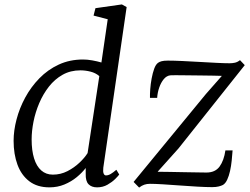

<svg xmlns="http://www.w3.org/2000/svg" viewBox="-20 -837 1132 868"><path d="M447 -79Q445 -61 448.5 -52.5Q452 -44 459 -44Q469.5 -44 480.5 -50.5Q491.5 -57 506 -69.5L519 -48Q515 -42 501 -28Q487 -14 466 -2Q445 10 419 10Q394 10 380.2 -4.2Q366.5 -18.5 367.5 -51V-77.5Q351.5 -56.5 327 -36.2Q302.5 -16 271.2 -3Q240 10 203.5 10Q148.5 10 112.5 -17.5Q76.5 -45 59 -92.5Q41.5 -140 41.5 -200.5Q41.5 -246.5 54.8 -297.2Q68 -348 94 -396Q120 -444 158 -483Q196 -522 245.5 -545Q295 -568 355.5 -568Q375 -568 397.2 -564Q419.5 -560 438.5 -554.5L467 -750L403 -766.5L411.5 -800L531 -817L552.5 -805ZM429 -493Q412 -507.5 389 -513.2Q366 -519 343.5 -519Q298.5 -519 263 -499Q227.5 -479 201.2 -445.5Q175 -412 157.5 -371Q140 -330 131.5 -287.2Q123 -244.5 123 -206.5Q123 -157 134 -121.2Q145 -85.5 166.5 -66.5Q188 -47.5 219 -47.5Q254 -47.5 284.8 -63.2Q315.5 -79 339.2 -101.5Q363 -124 376 -145ZM983 -494Q971 -494.5 945 -495Q919 -495.5 887 -495.8Q855 -496 824.8 -496.5Q794.5 -497 773.8 -497Q753 -497 750 -496.5Q733 -494.5 720.2 -479Q707.5 -463.5 699.8 -441Q692 -418.5 690.5 -394.5H658Q657.5 -410.5 659.2 -434Q661 -457.5 665.5 -482Q670 -506.5 677 -526Q684 -545.5 694.5 -553Q700.5 -557.5 710.5 -560.2Q720.5 -563 739 -563Q765.5 -563 803.8 -561.2Q842 -559.5 883 -557Q924 -554.5 960.2 -552.8Q996.5 -551 1018.5 -551Q1030 -551 1041.8 -553.5Q1053.5 -556 1065 -565L1086.5 -542.5L787 -166L692.5 -60.5Q713 -60.5 747 -59.8Q781 -59 816.5 -58.5Q852 -58 879.2 -57.5Q906.5 -57 913.5 -57Q953 -57 972.8 -84.2Q992.5 -111.5 999 -157H1031.5Q1030 -135.5 1027.5 -111Q1025 -86.5 1020 -64Q1015 -41.5 1007.2 -24.8Q999.5 -8 988 -1Q981.5 2.5 969.2 5.8Q957 9 939 9Q912 9 873.2 6.8Q834.5 4.5 793 1.5Q751.5 -1.5 715.5 -3.8Q679.5 -6 657.5 -6Q644 -6 632.2 -2Q620.5 2 609 11L584 -14.5L910.5 -411.5Z"/></svg>

Font: Merriweather Light 18pt Light
Style: Italic
Weight: 300
Italic angle: -7.8°
Version: Version 2.101